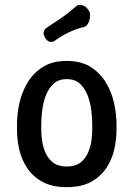

<svg xmlns="http://www.w3.org/2000/svg" viewBox="-20 -761 550 791"><path d="M460 -225Q460 -186 450.5 -144.5Q441 -103 417.5 -68Q394 -33 354.5 -11.5Q315 10 255 10Q195 10 155.5 -11.5Q116 -33 92.5 -68Q69 -103 59.5 -144.5Q50 -186 50 -225V-250Q50 -289 59.5 -334Q69 -379 92.5 -419Q116 -459 155.5 -484.5Q195 -510 255 -510Q315 -510 354.5 -484.5Q394 -459 417.5 -419Q441 -379 450.5 -334Q460 -289 460 -250ZM360 -250Q360 -276 356 -307.5Q352 -339 341 -368Q330 -397 309.5 -416Q289 -435 255 -435Q221 -435 200.5 -416Q180 -397 169 -368Q158 -339 154 -307.5Q150 -276 150 -250V-225Q150 -203 154 -177.5Q158 -152 169 -128.5Q180 -105 200.5 -90Q221 -75 255 -75Q289 -75 309.5 -90Q330 -105 341 -128.5Q352 -152 356 -177.5Q360 -203 360 -225ZM207 -594Q196 -586 185 -589Q174 -592 166 -605L165 -607Q158 -619 160 -629.5Q162 -640 174 -648Q203 -667 232.5 -687Q262 -707 291 -733Q298 -740 307.5 -740.5Q317 -741 326.5 -736.5Q336 -732 342 -723L346 -717Q352 -708 351 -693Q350 -678 343.5 -665.5Q337 -653 327 -650Q290 -641 260 -626Q230 -611 207 -594Z"/></svg>

Font: Winky Sans
Style: Regular
Weight: 400
Designer: Simon Atzbach
Foundry: typofactur
Version: Version 1.205